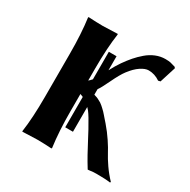

<svg xmlns="http://www.w3.org/2000/svg" viewBox="-150 -799 933 944"><g transform="rotate(30 316.0 -327.0)"><path d="M311 -121.1V-261.7L322.8 -248.5C333.5 -234.9 349.6 -208.3 371.1 -168.9L395.5 -123L429.7 -59.1C440.1 -40.2 452.5 -19.2 466.8 3.9C472.3 3.6 477.8 3 483.2 2.2C488.5 1.4 493.4 0.8 497.8 0.5C502.2 0.2 508.3 0 516.1 0C549.6 0 575.2 1.3 592.8 3.9L596.2 0C577.3 -19.9 560.7 -40.2 546.4 -61C532.1 -81.9 520.9 -99.9 512.9 -115.2C505 -130.5 493.7 -149.3 479 -171.4C464.4 -193.5 447.8 -215.3 429.2 -236.8L415 -252.9L401.4 -268.6L390.1 -281.2C384.6 -287.1 380.5 -291 377.9 -293L367.2 -302.7C362 -307.3 357.7 -310.5 354.5 -312.5L341.8 -319.3C336.9 -322.3 332 -324.6 327.1 -326.4C322.3 -328.2 316.9 -329.9 311 -331.5V-362.8C318.8 -373.2 330.6 -395 346.4 -428.2C362.2 -461.4 376.1 -486 388.2 -502C405.1 -524.4 422 -541.2 438.7 -552.2C455.5 -563.3 470.2 -568.8 482.9 -568.8C506.3 -568.8 528 -561.8 547.9 -547.9L560.1 -550.8L588.9 -642.1L584 -647.9L568.4 -652.3C561.8 -654.3 557.5 -655.5 555.2 -656C552.9 -656.5 549.2 -657 544.2 -657.5C539.1 -658 533.4 -658.2 526.9 -658.2C508.3 -658.2 490.2 -654.6 472.7 -647.5C455.1 -640.3 438.7 -630.2 423.6 -617.2C408.4 -604.2 395 -590.9 383.3 -577.4C371.6 -563.9 359.5 -548.3 347.2 -530.8C335.4 -513.8 323.4 -493.7 311 -470.2V-549.8H267.1V-393.6C260.6 -386.1 254.9 -380.4 250 -376.5V-444.8C250 -522.9 254.1 -589.7 262.2 -645L261.2 -647.9L178.2 -645C155.4 -645 128.1 -646 96.2 -647.9L94.2 -645C102.1 -588.1 106 -521.3 106 -444.8V-200.2C106 -120.8 102.1 -54 94.2 0L95.2 2.9L178.2 0C201 0 228.2 1 259.8 2.9L262.2 0C254.1 -59.6 250 -126.3 250 -200.2V-300.3C255.2 -298.7 260.9 -296.4 267.1 -293.5V-121.1Z"/></g></svg>

Font: Linux Biolinum G
Style: Bold
Weight: 700
Designer: Philipp H. Poll
Foundry: Philipp H. Poll
Version: Version 1.1.0